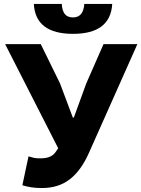

<svg xmlns="http://www.w3.org/2000/svg" viewBox="-20 -937 714 970"><path d="M93 -1 124 -147Q140 -142 151.5 -139.5Q163 -137 183 -137Q213 -137 231.5 -145Q250 -153 261 -169L274 -188L6 -714H186L283 -516L348 -343H353L416 -516L503 -714H674L429 -164Q390 -76 333 -31.5Q276 13 191 13Q137 13 93 -1ZM151 -917H292Q294 -883 307.5 -866Q321 -849 349 -849Q401 -849 406 -917H547Q538 -766 349 -766Q159 -766 151 -917Z"/></svg>

Font: Nebula Sans Bold
Style: Regular
Weight: 700
Designer: Paul D. Hunt for Adobe (as Source Sans)
Foundry: Nebula Entertainment & Broadcasting LLC
Version: Version 1.010